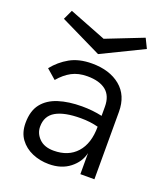

<svg xmlns="http://www.w3.org/2000/svg" viewBox="-126 -753 737 848"><g transform="rotate(20 242.5 -329.5)"><path d="M201 6Q159 6 123 -9.5Q87 -25 65 -55Q43 -85 43 -130Q43 -187 69.5 -220.5Q96 -254 143.5 -269Q191 -284 253 -284Q303 -284 348 -274V-317Q348 -368 317.5 -392.5Q287 -417 230 -417Q188 -417 157 -400.5Q126 -384 99 -352L54 -391Q84 -429 126.5 -453Q169 -477 230 -477Q313 -477 363.5 -435.5Q414 -394 414 -317V0H348V-99Q338 -55 299 -24.5Q260 6 201 6ZM201 -57Q270 -57 309 -100.5Q348 -144 348 -223Q311 -233 266 -233Q189 -233 149 -210Q109 -187 109 -137Q109 -105 133 -81Q157 -57 201 -57ZM240 -525 45 -620 66 -665 240 -597 413 -665 435 -620Z"/></g></svg>

Font: Lil Grotesk
Style: Regular
Weight: 400
Designer: Bastien Sozeau
Foundry: NBR — Bastien Sozeau
Version: Version 4.002; ttfautohint (v1.8.4.7-5d5b)